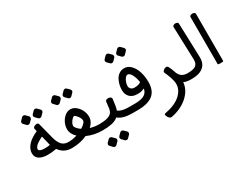

<svg xmlns="http://www.w3.org/2000/svg" viewBox="-108 -1379 2861 2270"><g transform="rotate(-30 1323.0 -244.0)"><path d="M312.5 -580.6 343.3 -612.3Q352.5 -621.6 365.5 -621.6Q378.4 -621.6 387.7 -612.3L418.9 -580.6Q428.2 -571.3 428.2 -559.1Q428.2 -546.9 418.9 -537.6L387.7 -505.9Q378.4 -496.6 365.5 -496.6Q352.5 -496.6 343.3 -505.9L312.5 -537.6Q303.2 -546.9 303.2 -559.1Q303.2 -571.3 312.5 -580.6ZM154.3 -580.6 185.1 -612.3Q194.3 -621.6 207 -621.6Q219.7 -621.6 229 -612.3L260.7 -580.6Q269 -572.3 269 -559.1Q269 -545.9 260.7 -537.6L229 -505.9Q219.7 -496.6 207 -496.6Q194.3 -496.6 185.1 -505.9L154.3 -537.6Q145 -546.9 145 -559.1Q145 -571.3 154.3 -580.6ZM154.3 -192.4Q154.3 -157.7 238.3 -157.7Q274.4 -157.7 305.7 -164.1L273.4 -295.9Q192.4 -256.8 169.9 -227.5Q162.1 -217.8 160.2 -212.9Q154.3 -199.7 154.3 -192.4ZM70.8 -181.6Q70.8 -246.1 126 -301.8Q172.9 -348.1 251.5 -382.3Q242.7 -419.4 242.7 -421.4Q242.7 -437 257.8 -447.3Q282.2 -457.5 286.1 -457.5H290Q313.5 -457.5 318.4 -440.9L373.5 -226.1Q392.1 -153.8 424.6 -118.7Q457 -83.5 514.2 -83.5V0Q405.8 0 346.7 -85H339.4Q280.8 -74.2 231.4 -74.2Q153.3 -74.2 112.1 -102.3Q70.8 -130.4 70.8 -181.6Z M736.8 -608.9 767.6 -640.6Q776.9 -649.9 789.8 -649.9Q802.7 -649.9 812 -640.6L843.3 -608.9Q852.5 -599.6 852.5 -587.4Q852.5 -575.2 843.3 -565.9L812 -534.2Q802.7 -524.9 789.8 -524.9Q776.9 -524.9 767.6 -534.2L736.8 -565.9Q727.5 -575.2 727.5 -587.4Q727.5 -599.6 736.8 -608.9ZM578.6 -608.9 609.4 -640.6Q618.7 -649.9 631.3 -649.9Q644 -649.9 653.3 -640.6L685.1 -608.9Q693.4 -600.6 693.4 -587.4Q693.4 -574.2 685.1 -565.9L653.3 -534.2Q644 -524.9 631.3 -524.9Q618.7 -524.9 609.4 -534.2L578.6 -565.9Q569.3 -575.2 569.3 -587.4Q569.3 -599.6 578.6 -608.9ZM655.8 -221.7Q655.8 -212.9 659.2 -206.1Q677.7 -172.9 720.7 -143.6Q747.1 -159.7 765.1 -177Q783.2 -194.3 786.6 -203.9Q790 -213.4 790 -219.2Q790 -245.6 765.1 -279.3Q740.2 -313 723.1 -316.9Q704.1 -313.5 679.9 -280.8Q655.8 -248 655.8 -221.7ZM874 -222.7Q874 -156.2 813.5 -101.1Q871.6 -83.5 935.1 -83.5V0Q817.4 0 723.1 -43.5Q628.9 0 514.2 0Q499 -1 485.8 -13.4Q472.7 -25.9 472.7 -41.5Q472.7 -57.1 485.1 -69.8Q497.6 -82.5 512.7 -83.5Q573.7 -83.5 631.8 -102.5Q573.2 -158.2 573.2 -222.7Q573.2 -265.6 593 -308.3Q612.8 -351.1 647.9 -379.6Q683.1 -408.2 723.1 -408.2Q763.2 -408.2 798.6 -379.6Q834 -351.1 854 -308.3Q874 -265.6 874 -222.7Z M933.6 -83.5Q1066.9 -83.5 1104.5 -129.9Q1123 -152.3 1127.9 -191.9L1137.7 -273.9Q1139.6 -285.6 1150.4 -292Q1161.1 -298.3 1177.5 -298.3Q1193.8 -298.3 1207.3 -290Q1220.7 -281.7 1220.7 -267.6L1208.5 -177.7Q1204.1 -148.9 1194.3 -120.1Q1236.3 -83.5 1336.9 -83.5V0Q1207.5 0 1147 -52.7Q1112.3 -22.5 1059.3 -11.2Q1006.3 0 933.6 0Q918.5 0 905.8 -12.7Q893.1 -25.4 893.1 -41.7Q893.1 -58.1 905.3 -70.8Q917.5 -83.5 933.6 -83.5ZM1069.3 199.2Q1060.1 189.9 1060.1 177.2Q1060.1 164.6 1069.3 155.3L1100.1 124.5Q1109.4 115.2 1122.3 115.2Q1135.3 115.2 1144.5 124.5L1175.8 155.3Q1185.1 164.6 1185.1 177.2Q1185.1 189.9 1175.8 199.2L1144.5 231Q1135.3 240.2 1122.3 240.2Q1109.4 240.2 1100.1 231ZM911.1 199.2Q901.9 189.9 901.9 177.2Q901.9 164.6 911.1 155.3L941.9 124.5Q951.2 115.2 963.9 115.2Q976.6 115.2 985.8 124.5L1017.6 155.3Q1025.9 163.6 1025.9 177.2Q1025.9 190.9 1017.6 199.2L985.8 231Q976.6 240.2 963.9 240.2Q951.2 240.2 941.9 231Z M1531.2 -718.3 1562 -750Q1571.3 -759.3 1584.2 -759.3Q1597.2 -759.3 1606.4 -750L1637.7 -718.3Q1647 -709 1647 -696.8Q1647 -684.6 1637.7 -675.3L1606.4 -643.6Q1597.2 -634.3 1584.2 -634.3Q1571.3 -634.3 1562 -643.6L1531.2 -675.3Q1522 -684.6 1522 -696.8Q1522 -709 1531.2 -718.3ZM1373 -718.3 1403.8 -750Q1413.1 -759.3 1425.8 -759.3Q1438.5 -759.3 1447.8 -750L1479.5 -718.3Q1487.8 -710 1487.8 -696.8Q1487.8 -683.6 1479.5 -675.3L1447.8 -643.6Q1438.5 -634.3 1425.8 -634.3Q1413.1 -634.3 1403.8 -643.6L1373 -675.3Q1363.8 -684.6 1363.8 -696.8Q1363.8 -709 1373 -718.3ZM1511.7 -250H1516.1Q1569.8 -250 1600.1 -273.9Q1590.8 -335.9 1567.4 -380.4Q1543.9 -424.8 1516.1 -424.8Q1498 -424.8 1481.4 -403.3Q1464.8 -381.8 1456.3 -355.5Q1447.8 -329.1 1447.8 -306.4Q1447.8 -283.7 1464.8 -266.8Q1481.9 -250 1511.7 -250ZM1335.9 -83.5H1420.4Q1492.2 -83.5 1537.1 -102.5Q1589.4 -124.5 1601.1 -186Q1564.9 -168.9 1527.8 -166.5H1499.5Q1439 -166.5 1402.6 -202.1Q1366.2 -237.8 1366.2 -297.4Q1366.2 -372.6 1400.4 -437.5Q1418 -469.7 1448.2 -490.2Q1478.5 -510.7 1517.1 -510.7Q1568.8 -510.7 1608.4 -469.2Q1647.9 -427.7 1667.5 -363.8Q1687 -299.8 1687 -226.1V-224.1Q1686 -100.1 1610.4 -47.9Q1539.6 0 1419.4 0H1336.9Q1321.8 -1 1308.6 -13.4Q1295.4 -25.9 1295.4 -41.7Q1295.4 -57.6 1307.9 -70.1Q1320.3 -82.5 1335.9 -83.5Z M1661.6 210Q1661.6 196.8 1676.8 194.8Q1817.4 168 1888.7 103.3Q1960 38.6 1960 -41.5Q1960 -79.1 1942.9 -130.6Q1925.8 -182.1 1905.8 -223.1Q1903.3 -229 1903.3 -233.4Q1903.3 -248.5 1920.2 -261.2Q1937 -273.9 1955.1 -273.9Q1973.1 -273.9 1980 -260.7Q2002 -220.7 2021 -160.2Q2037.1 -121.1 2065.7 -102.3Q2094.2 -83.5 2142.6 -83.5V0Q2077.1 0 2041.5 -18.6Q2034.2 82.5 1946.5 162.8Q1858.9 243.2 1717.3 271H1714.4Q1701.2 271 1688.5 260.3Q1675.8 249.5 1668.7 232.2Q1661.6 214.8 1661.6 210Z M2141.1 -83.5Q2226.1 -83.5 2255.9 -110.4Q2271.5 -124 2277.6 -142.3Q2283.7 -160.6 2283.7 -188.5Q2283.7 -190.4 2283.7 -192.4L2268.6 -640.1Q2268.1 -652.3 2280 -659.4Q2292 -666.5 2307.4 -666.5Q2322.8 -666.5 2333 -660.6Q2343.3 -654.8 2343.8 -643.6L2359.4 -172.4Q2359.4 -104.5 2328.6 -66.4Q2298.3 -28.8 2249.5 -13.7Q2203.6 0 2142.1 0Q2127 -1 2113.8 -13.4Q2100.6 -25.9 2100.6 -41.7Q2100.6 -57.6 2113 -70.6Q2125.5 -83.5 2141.1 -83.5Z M2501 0V-641.6Q2501 -653.3 2512.5 -659.9Q2523.9 -666.5 2539.3 -666.5Q2554.7 -666.5 2565.4 -659.9Q2576.2 -653.3 2576.2 -641.6V0Q2576.2 9.3 2538.6 9.3Q2501 9.3 2501 0Z"/></g></svg>

Font: Behdad
Style: Regular
Weight: 400
Designer: Mohammad Saleh Souzanchi
Foundry: http://font-store.ir
Version: Version:1.0.1;RFB:1.2.5;Building:2018-09-04 19:53:52.209180